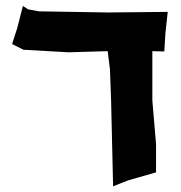

<svg xmlns="http://www.w3.org/2000/svg" viewBox="-20 -617 621 659"><path d="M58.6 -596.7 39.1 -520.5 21.5 -465.8 60.5 -446.3 214.8 -437.5 349.6 -441.4 357.4 -378.9 361.3 -272.5 368.2 22.5 419.9 2 515.6 -25.4V-122.1L502.9 -272.5V-441.4L543.9 -440.4L547.9 -504.9L555.7 -576.2L350.6 -574.2L113.3 -578.1L76.2 -585Z"/></svg>

Font: MaokenAssortedSans-TC
Style: Regular
Weight: 500
Version: Version 0.83